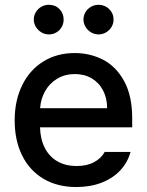

<svg xmlns="http://www.w3.org/2000/svg" viewBox="-20 -754 601 785"><path d="M40 -261.7Q40 -342.8 70.6 -405.3Q101.1 -467.8 156.7 -502.4Q212.4 -537.1 285.2 -537.1Q349.1 -537.1 402.3 -509.3Q455.6 -481.4 488 -421.6Q520.5 -361.8 520.5 -270.5V-233.4H143.6Q145 -184.1 163.8 -148.2Q182.6 -112.3 215.8 -93.8Q249 -75.2 293 -75.2Q335.4 -75.2 364.7 -91.1Q394 -106.9 408.2 -132.8H513.7Q502 -89.8 471.7 -57.4Q441.4 -24.9 395.3 -7.1Q349.1 10.7 292 10.7Q214.8 10.7 158 -22.9Q101.1 -56.6 70.6 -118.2Q40 -179.7 40 -261.7ZM418 -311.5Q418 -352.1 401.6 -383.8Q385.3 -415.5 355.5 -433.3Q325.7 -451.2 286.1 -451.2Q245.6 -451.2 214.1 -432.4Q182.6 -413.6 164.6 -381.6Q146.5 -349.6 144 -311.5ZM118.2 -673.8Q118.2 -690.4 126.5 -704.3Q134.8 -718.3 148.9 -726.3Q163.1 -734.4 179.7 -734.4Q206.1 -734.4 223.1 -717Q240.2 -699.7 240.2 -673.8Q240.2 -657.7 232.4 -643.8Q224.6 -629.9 210.7 -621.6Q196.8 -613.3 179.7 -613.3Q163.6 -613.3 149.4 -621.6Q135.3 -629.9 126.7 -644Q118.2 -658.2 118.2 -673.8ZM321.3 -673.8Q321.3 -690.4 329.6 -704.3Q337.9 -718.3 352.1 -726.3Q366.2 -734.4 382.8 -734.4Q408.7 -734.4 426.5 -716.8Q444.3 -699.2 444.3 -673.8Q444.3 -657.7 436 -643.8Q427.7 -629.9 413.6 -621.6Q399.4 -613.3 382.8 -613.3Q366.7 -613.3 352.5 -621.6Q338.4 -629.9 329.8 -644Q321.3 -658.2 321.3 -673.8Z"/></svg>

Font: WEMIX Pretendard Medium
Style: Regular
Weight: 500
Designer: Base glyphs from Inter by Rasmus Andersson; Hangeul glyphs from Noto Sans CJK(Source Han Sans) by Jang Soo-young and Kan
Foundry: Kil Hyung-jin
Version: Version 1.000